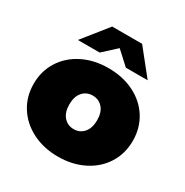

<svg xmlns="http://www.w3.org/2000/svg" viewBox="-176 -912 1030 1067"><g transform="rotate(30 339.0 -378.5)"><path d="M175.5 -26.5C223.8 -2.2 278.3 10 339 10C400.3 10 455.2 -2.2 503.5 -26.5C551.8 -50.8 589.5 -84.5 616.5 -127.5C643.5 -170.5 657 -219.3 657 -274C657 -328.7 643.5 -377.5 616.5 -420.5C589.5 -463.5 551.8 -497 503.5 -521C455.2 -545 400.3 -557 339 -557C278.3 -557 223.8 -545 175.5 -521C127.2 -497 89.3 -463.5 62 -420.5C34.7 -377.5 21 -328.7 21 -274C21 -219.3 34.7 -170.5 62 -127.5C89.3 -84.5 127.2 -50.8 175.5 -26.5ZM403 -194.5C386.3 -175.5 365 -166 339 -166C313 -166 291.7 -175.5 275 -194.5C258.3 -213.5 250 -240 250 -274C250 -308 258.3 -334.3 275 -353C291.7 -371.7 313 -381 339 -381C365 -381 386.3 -371.7 403 -353C419.7 -334.3 428 -308 428 -274C428 -240 419.7 -213.5 403 -194.5ZM420 -607H560L432 -767H240L112 -607H252L336 -684Z"/></g></svg>

Font: Montserrat Custom Black
Style: Regular
Weight: 900
Designer: Julieta Ulanovsky
Foundry: Julieta Ulanovsky
Version: Version 7.200